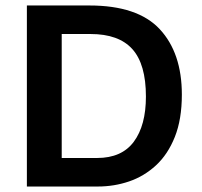

<svg xmlns="http://www.w3.org/2000/svg" viewBox="-20 -680 737 700"><path d="M78 0V-660H306Q482 -660 562.5 -573.5Q643 -487 643 -335Q643 -245 617.5 -181Q592 -117 548.5 -77Q505 -37 450.5 -18.5Q396 0 337 0ZM310 -556H205V-104H334Q424 -104 468 -163.5Q512 -223 512 -328Q512 -446 462.5 -501Q413 -556 310 -556Z"/></svg>

Font: Bricolage Grotesque 12pt SemiBold
Style: Regular
Weight: 600
Designer: Mathieu Triay
Foundry: Atelier Triay
Version: Version 1.001; ttfautohint (v1.8.4.7-5d5b);gftools[0.9.33.de